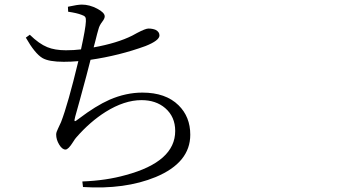

<svg xmlns="http://www.w3.org/2000/svg" viewBox="-20 -784 1540 846"><path d="M345.7 40 342.8 15.6Q448.2 11.7 534.2 -12.7Q752 -71.3 752 -207Q752 -269.5 708 -307.6Q667 -342.8 603.5 -342.8Q528.3 -342.8 445.3 -291Q377 -248 316.4 -178.7Q311.5 -173.8 301.8 -158.2Q281.2 -125 268.6 -125Q253.9 -125 240.7 -147Q227.5 -168.9 227.5 -191.4Q227.5 -201.2 235.4 -216.8Q243.2 -232.4 249 -246.1Q279.3 -324.2 325.2 -514.6Q293 -511.7 260.7 -511.7Q195.3 -511.7 167 -528.3Q133.8 -547.9 93.8 -618.2L111.3 -630.9Q152.3 -590.8 188.5 -576.2Q221.7 -562.5 270.5 -562.5Q305.7 -562.5 336.9 -566.4Q357.4 -660.2 358.4 -689.5Q359.4 -703.1 355.5 -709Q351.6 -714.8 338.9 -718.8Q319.3 -726.6 280.3 -732.4L279.3 -753.9Q280.3 -753.9 282.2 -754.9Q322.3 -763.7 340.8 -763.7Q374 -763.7 407.7 -746.1Q441.4 -728.5 441.4 -711.9Q441.4 -702.1 430.7 -688.5Q418 -671.9 414.1 -656.2Q409.2 -640.6 399.4 -600.6Q394.5 -584 392.6 -575.2Q496.1 -593.8 562.5 -627Q570.3 -630.9 584 -638.7Q621.1 -658.2 633.8 -658.2Q652.3 -658.2 666 -652.3Q682.6 -643.6 682.6 -627.9Q682.6 -605.5 621.1 -581.1Q505.9 -539.1 378.9 -520.5Q366.2 -468.8 331.1 -340.8Q316.4 -288.1 311.5 -270.5Q306.6 -252.9 309.1 -250.5Q311.5 -248 327.1 -260.7Q401.4 -317.4 462.9 -344.7Q535.2 -376 607.4 -376Q710 -376 766.6 -320.3Q818.4 -269.5 818.4 -190.4Q818.4 -67.4 666 -3.9Q530.3 51.8 345.7 40Z"/></svg>

Font: Bpmf Zihi Box R
Style: R
Weight: 400
Foundry: But Ko
Version: Version 1.320